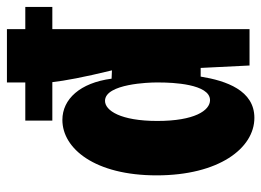

<svg xmlns="http://www.w3.org/2000/svg" viewBox="-120 -620 754 554"><g transform="rotate(-90 257.0 -343.0)"><path d="M194 14C273 14 301 -67 313 -141H338L345 0H450V-569H514V-647H450V-700H296V-647H186V-569H297C301 -533 311 -479 331 -397L307 -398C295 -489 248 -540 188 -540C105 -540 28 -446 28 -268C28 -89 106 14 194 14ZM245 -114C215 -114 185 -159 185 -266C185 -372 215 -417 243 -417C293 -417 296 -285 296 -272V-259C296 -224 292 -114 245 -114Z"/></g></svg>

Font: Bricolage Grotesque 10pt Condensed ExtraBold
Style: Regular
Weight: 800
Width: 3
Designer: Mathieu Triay
Foundry: Atelier Triay
Version: Version 1.000;gftools[0.9.29]